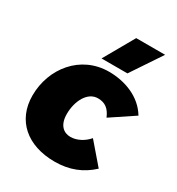

<svg xmlns="http://www.w3.org/2000/svg" viewBox="-182 -866 917 995"><g transform="rotate(30 276.5 -369.0)"><path d="M294 14C382 14 452 -14 511 -69L406 -191C378 -158 338 -138 301 -138C260 -138 226 -166 226 -232C226 -310 264 -383 326 -383C369 -383 395 -363 414 -318L552 -410C501 -495 402 -531 307 -531C137 -531 24 -388 24 -226C24 -78 130 14 294 14ZM393 -571 514 -752H341L238 -571Z"/></g></svg>

Font: Fixel Display 20240404 Black
Style: Italic
Weight: 900
Italic angle: -10°
Designer: AlfaBravo + MacPaw
Foundry: Kyrylo Tkachov, Marchela Mozhyna, Serhii Makarenko, Maria Weinstein, Zakhar Kryvoshyya
Version: Version 1.211;Glyphs 3.2 (3225)